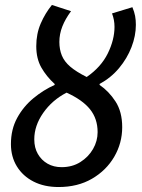

<svg xmlns="http://www.w3.org/2000/svg" viewBox="-20 -741 570 773"><path d="M228 -68Q271 -68 303.5 -88.5Q336 -109 354.5 -141Q373 -173 373 -209Q373 -263 342.5 -301Q312 -339 248 -368Q190 -338 154 -286.5Q118 -235 118 -180Q118 -146 132.5 -121Q147 -96 171.5 -82Q196 -68 228 -68ZM216 12Q158 12 115 -10Q72 -32 48 -71Q24 -110 24 -161Q24 -220 49 -266Q74 -312 114.5 -345.5Q155 -379 200 -399V-403Q167 -433 146.5 -469Q126 -505 126 -555Q126 -605 144 -646.5Q162 -688 189 -721L266 -696Q243 -665 231 -634.5Q219 -604 219 -572Q219 -542 229 -517.5Q239 -493 263 -472.5Q287 -452 329 -431Q387 -471 414 -526Q441 -581 441 -633Q441 -661 431 -687L513 -712Q521 -693 524 -676.5Q527 -660 527 -641Q527 -597 509.5 -551.5Q492 -506 459.5 -467Q427 -428 381 -403V-399Q418 -374 445 -332.5Q472 -291 472 -229Q472 -165 440 -110Q408 -55 350.5 -21.5Q293 12 216 12Z"/></svg>

Font: Source Sans 3 ExtraLight Medium
Style: Italic
Weight: 500
Italic angle: -11°
Version: Version 3.052;hotconv 1.1.0;makeotfexe 2.6.0